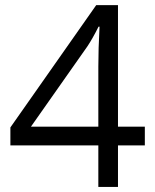

<svg xmlns="http://www.w3.org/2000/svg" viewBox="-20 -738 612 758"><path d="M551.8 -164.1H445.8V0H368.2V-164.1H21V-234.9L359.9 -717.8H445.8V-237.8H551.8ZM368.2 -237.8V-475.1Q368.2 -544.9 373 -632.8H369.1Q345.7 -585.9 325.2 -555.2L102.1 -237.8Z"/></svg>

Font: f3_21440 
Style: Regular
Weight: 400
Foundry: Ascender Corporation
Version: Version 1.10